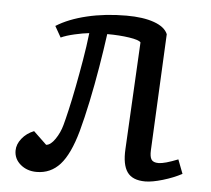

<svg xmlns="http://www.w3.org/2000/svg" viewBox="-44 -579 703 641"><g transform="rotate(5 307.0 -259.0)"><path d="M121 -477Q162 -503 223 -517.5Q284 -532 355 -532Q411 -532 447.5 -519Q484 -506 494 -482L475 -91Q474 -70 480 -60.5Q486 -51 504 -51Q524 -51 569 -69L587 -22Q559 -7 523.5 3.5Q488 14 465 14Q422 14 404.5 -11Q387 -36 390 -88L409 -447Q403 -455 370 -460Q337 -465 296 -465Q289 -413 279 -353Q269 -293 257 -236Q245 -179 233 -135Q211 -56 179.5 -21Q148 14 101 14Q69 14 47 -4.5Q25 -23 25 -51Q25 -72 40.5 -91.5Q56 -111 81 -121L125 -79Q140 -80 155 -102Q170 -124 177 -150Q182 -168 190 -202.5Q198 -237 206.5 -281Q215 -325 223 -372Q231 -419 236 -463Q216 -461 187.5 -454.5Q159 -448 142 -440Z"/></g></svg>

Font: Literata 7pt
Style: Italic
Weight: 400
Italic angle: -2°
Designer: Latin by Veronika Burian and Jose Scaglione. Greek by Irene Vlachou. Cyrillic by Vera Evstafieva
Foundry: TypeTogether
Version: Version 3.002